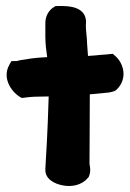

<svg xmlns="http://www.w3.org/2000/svg" viewBox="-20 -604 431 635"><path d="M11 -390C-15 -344 20 -296 52 -280L78 -283C96 -285 118 -284 141 -285C137 -152 133 -102 130 -46V-43C129 -12 160 4 187 9C216 15 250 9 270 -15L273 -18L275 -23C282 -42 276 -58 276 -62C276 -124 277 -177 277 -288V-292C298 -294 320 -296 340 -298C341 -298 358 -301 364 -306C405 -344 388 -396 361 -419L353 -426L342 -425C342 -425 326 -423 320 -423H318C301 -421 287 -420 271 -419C270 -432 269 -446 268 -460C268 -478 264 -501 264 -517V-522C264 -524 268 -544 255 -561V-562H254C238 -581 209 -585 170 -584H164L159 -581C140 -570 130 -549 130 -528V-483C130 -458 133 -437 136 -415C132 -415 125 -414 119 -414C98 -413 70 -409 47 -405L35 -402H18Z"/></svg>

Font: Vapor
Style: Blk
Weight: 900
Foundry: Cannot Into Space Fonts
Version: Version 0.179